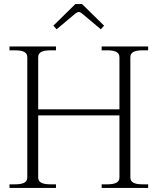

<svg xmlns="http://www.w3.org/2000/svg" viewBox="-20 -930 780 950"><path d="M260 -785 244 -803 353 -910H386L495 -803L479 -785L385 -864Q375 -871 370 -871Q365 -871 354 -864ZM625 -647V-52Q625 -34 640 -26Q655 -18 685 -18H713V0H483V-18H511Q541 -18 556 -26Q571 -34 571 -52V-359H169V-52Q169 -34 184 -26Q199 -18 229 -18H257V0H27V-18H55Q85 -18 100 -26Q115 -34 115 -52V-647Q115 -665 100 -673Q85 -681 55 -681H27V-700H257V-681H229Q199 -681 184 -673Q169 -665 169 -647V-389H571V-647Q571 -665 556 -673Q541 -681 511 -681H483V-700H713V-681H685Q655 -681 640 -673Q625 -665 625 -647Z"/></svg>

Font: Taviraj ExtraLight
Style: Regular
Weight: 200
Designer: Katatrad Team
Foundry: CadsonDemak
Version: Version 1.030